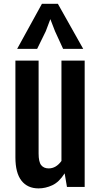

<svg xmlns="http://www.w3.org/2000/svg" viewBox="-20 -995 534 1022"><path d="M62 -672.4H185.5V-177.7Q185.5 -133.3 199.2 -116Q212.9 -98.6 239.3 -98.6Q278.3 -98.6 307.1 -138.2V-672.4H430.7V0H336.4L324.2 -71.8H323.7Q294.9 -25.9 258.5 -9Q222.2 7.8 185.1 7.8Q126.5 7.8 94.2 -33.4Q62 -74.7 62 -157.2ZM288.1 -974.6 422.9 -734.9H315.9L272.9 -828.6L248 -893.1L223.6 -828.6L177.7 -734.9H71.3L203.1 -974.6Z"/></svg>

Font: Fjalla One
Style: Regular
Weight: 400
Designer: Irina Smirnova, Eben Sorkin
Foundry: Sorkin Type
Version: Version 1.002; ttfautohint (v1.8.4.7-5d5b);gftools[0.9.25]